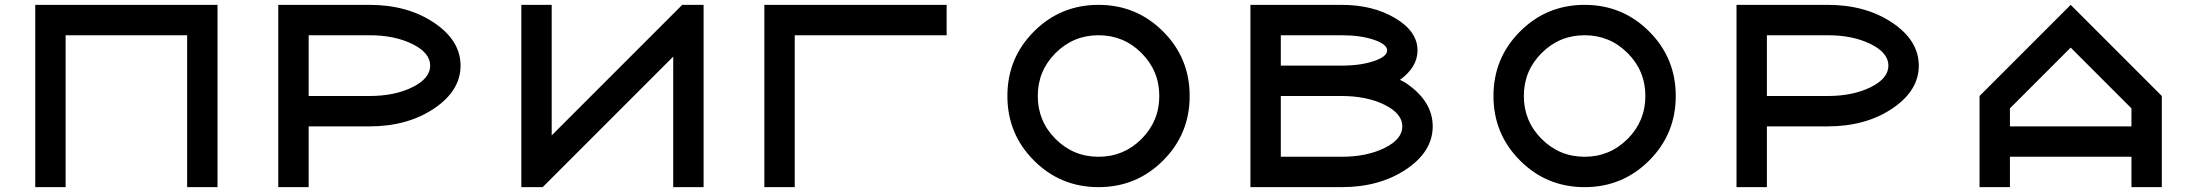

<svg xmlns="http://www.w3.org/2000/svg" viewBox="-20 -770 9040 790"><path d="M875 0H750V-625H250V0H125V-750H875Z M1125 -750H1500Q1656.2 -750 1765.6 -676.8Q1875 -603.5 1875 -500Q1875 -396.5 1765.6 -323.2Q1656.2 -250 1500 -250H1250V0H1125ZM1250 -625V-375H1500Q1603.5 -375 1676.8 -411.1Q1750 -447.3 1750 -500Q1750 -552.7 1676.8 -588.9Q1603.5 -625 1500 -625Z M2750 -537.1 2212.9 0H2125V-750H2250V-212.9L2787.1 -750H2875V0H2750Z M3250 -625V0H3125V-750H3875V-625Z M4500 -125Q4603.5 -125 4676.8 -198.2Q4750 -271.5 4750 -375Q4750 -478.5 4676.8 -551.8Q4603.5 -625 4500 -625Q4396.5 -625 4323.2 -551.8Q4250 -478.5 4250 -375Q4250 -271.5 4323.2 -198.2Q4396.5 -125 4500 -125ZM4500 0Q4343.8 0 4234.4 -109.4Q4125 -218.8 4125 -375Q4125 -531.2 4234.4 -640.6Q4343.8 -750 4500 -750Q4656.2 -750 4765.6 -640.6Q4875 -531.2 4875 -375Q4875 -218.8 4765.6 -109.4Q4656.2 0 4500 0Z M5500 -750Q5628.9 -750 5720.7 -695.3Q5812.5 -640.6 5812.5 -562.5Q5812.5 -494.1 5740.2 -441.4Q5753.9 -435.5 5765.6 -427.7Q5875 -353.5 5875 -250Q5875 -146.5 5765.6 -73.2Q5656.2 0 5500 0H5125V-750ZM5500 -125Q5603.5 -125 5676.8 -161.1Q5750 -197.3 5750 -250Q5750 -302.7 5676.8 -338.9Q5603.5 -375 5500 -375H5250V-125ZM5500 -500Q5578.1 -500 5632.8 -518.6Q5687.5 -537.1 5687.5 -562.5Q5687.5 -587.9 5632.8 -606.4Q5578.1 -625 5500 -625H5250V-500Z M6500 -125Q6603.5 -125 6676.8 -198.2Q6750 -271.5 6750 -375Q6750 -478.5 6676.8 -551.8Q6603.5 -625 6500 -625Q6396.5 -625 6323.2 -551.8Q6250 -478.5 6250 -375Q6250 -271.5 6323.2 -198.2Q6396.5 -125 6500 -125ZM6500 0Q6343.8 0 6234.4 -109.4Q6125 -218.8 6125 -375Q6125 -531.2 6234.4 -640.6Q6343.8 -750 6500 -750Q6656.2 -750 6765.6 -640.6Q6875 -531.2 6875 -375Q6875 -218.8 6765.6 -109.4Q6656.2 0 6500 0Z M7125 -750H7500Q7656.2 -750 7765.6 -676.8Q7875 -603.5 7875 -500Q7875 -396.5 7765.6 -323.2Q7656.2 -250 7500 -250H7250V0H7125ZM7250 -625V-375H7500Q7603.5 -375 7676.8 -411.1Q7750 -447.3 7750 -500Q7750 -552.7 7676.8 -588.9Q7603.5 -625 7500 -625Z M8875 0H8750V-125H8250V0H8125V-375L8500 -750L8875 -375ZM8750 -250V-324.2L8500 -574.2L8250 -324.2V-250Z"/></svg>

Font: Xanmono
Style: Regular
Weight: 400
Designer: GGBotNet
Foundry: GGBotNet
Version: 1.00